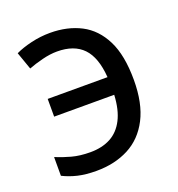

<svg xmlns="http://www.w3.org/2000/svg" viewBox="-107 -635 679 733"><g transform="rotate(-20 233.0 -268.0)"><path d="M163 10Q120 10 88 2.5Q56 -5 28 -19V-95Q57 -83 90 -74Q123 -65 165 -65Q213 -65 247.5 -83.5Q282 -102 302 -141Q322 -180 325 -240H81V-312H324Q318 -394 281.5 -432Q245 -470 176 -470Q148 -470 116 -462Q84 -454 58 -444L33 -515Q60 -528 98 -537Q136 -546 175 -546Q246 -546 300 -518Q354 -490 384.5 -429Q415 -368 415 -268Q415 -173 383 -111Q351 -49 294 -19.5Q237 10 163 10Z"/></g></svg>

Font: Noto Sans Display
Style: Regular
Weight: 400
Designer: Monotype Design Team
Foundry: Monotype Imaging Inc.
Version: Version 2.003